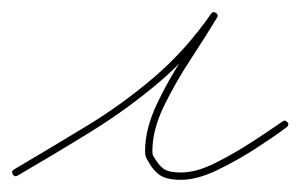

<svg xmlns="http://www.w3.org/2000/svg" viewBox="-26 -281 493 315"><path d="M3 7Q-2 10 -5 5Q-8 0 -3 -3Q58 -39 116.5 -74.5Q175 -110 227 -154.5Q279 -199 320 -258Q323 -263 328 -260Q333 -257 330 -252Q312 -222 287 -184Q262 -146 243 -107Q224 -68 224 -33Q224 -28 225 -26Q225 -26 225 -26Q225 -26 225 -26Q234 -10 242.5 -4Q251 2 271 2Q296 2 327 -13.5Q358 -29 388 -48.5Q418 -68 438 -82Q438 -82 438 -82Q438 -82 438 -82Q442 -85 446 -80Q449 -76 444 -72Q424 -57 393 -37Q362 -17 329.5 -1.5Q297 14 271 14Q248 14 236.5 6.5Q225 -1 215 -20Q215 -20 215 -20Q215 -20 215 -20Q212 -25 212 -33Q212 -69 231 -109.5Q250 -150 275.5 -188.5Q301 -227 320 -258Q323 -263 328 -260Q333 -256 330 -252Q288 -191 235.5 -146.5Q183 -102 124 -65.5Q65 -29 3 7Q3 7 3 7Q3 7 3 7Z"/></svg>

Font: FRB American Cursive Thin
Style: Italic
Weight: 100
Italic angle: -25°
Version: Version 2.0;Modular Font Editor K font №1